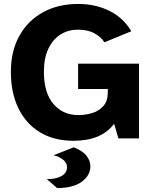

<svg xmlns="http://www.w3.org/2000/svg" viewBox="-20 -700 759 971"><path d="M352 12Q254 12 183 -30.5Q112 -73 73.5 -151.5Q35 -230 35 -336Q35 -442 78 -519Q121 -596 197.5 -638Q274 -680 375 -680Q463 -680 533.5 -645Q604 -610 644 -542L508 -486Q492 -512 458.5 -531Q425 -550 373 -550Q326 -550 287 -526Q248 -502 225 -454.5Q202 -407 202 -336Q202 -231 250 -174.5Q298 -118 376 -118Q413 -118 447 -128.5Q481 -139 503 -164Q525 -189 525 -231V-250H375V-378H683V0H579L557 -74Q493 12 352 12ZM269 251 217 206Q264 206 291.5 190Q319 174 319 145Q319 124 299.5 108Q280 92 251 85L353 45Q400 64 418.5 89Q437 114 437 141Q437 187 393.5 219Q350 251 269 251Z"/></svg>

Font: Atkinson Hyperlegible
Style: Bold
Weight: 700
Designer: Elliott Scott, Megan Eiswerth, Linus Boman, Theodore Petrosky
Foundry: Braille Institute
Version: Version 1.006; ttfautohint (v1.8.3)